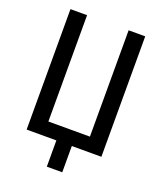

<svg xmlns="http://www.w3.org/2000/svg" viewBox="-159 -827 917 1086"><g transform="rotate(20 300.0 -283.5)"><path d="M75 0V-725H175V-85H425V-725H525V0H347V158H254V0Z"/></g></svg>

Font: JuliaMono SemiBold
Style: Regular
Weight: 600
Monospace: yes
Designer: cormullion
Foundry: corm
Version: Version 0.055; ttfautohint (v1.8.4)